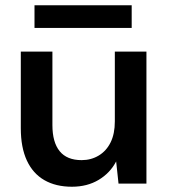

<svg xmlns="http://www.w3.org/2000/svg" viewBox="-20 -697 643 729"><path d="M253 12Q192 12 148.5 -13Q105 -38 82 -87.5Q59 -137 59 -210V-501H179V-222Q179 -157 206.5 -123Q234 -89 290 -89Q326 -89 355 -106.5Q384 -124 400 -156.5Q416 -189 416 -236V-501H536V0H430L421 -84Q398 -40 354.5 -14Q311 12 253 12ZM111 -591V-677H480V-591Z"/></svg>

Font: DM Sans 17pt SemiBold
Style: Regular
Weight: 600
Version: Version 4.004;gftools[0.9.30]